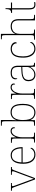

<svg xmlns="http://www.w3.org/2000/svg" viewBox="1715 -2515 810 4280"><g transform="rotate(-90 2120.0 -375.0)"><path d="M86 -468Q78 -492 71 -502Q64 -512 50.5 -514Q37 -516 8 -516V-536H180V-516H156Q125 -516 117.5 -511Q110 -506 110 -495Q110 -482 120 -456Q130 -430 138 -407L214 -199Q225 -170 237 -137Q249 -104 259.5 -75.5Q270 -47 275 -28Q282 -46 297.5 -90.5Q313 -135 340 -206L400 -366Q420 -418 431 -448Q442 -478 442 -495Q442 -506 434.5 -511Q427 -516 396 -516H364V-536H538V-516H536Q511 -516 499 -513.5Q487 -511 481 -501Q475 -491 466 -468L290 0H259Z M811 10Q718 10 663.5 -60.5Q609 -131 609 -262Q609 -404 659 -473Q709 -542 802 -542Q885 -542 932.5 -475.5Q980 -409 980 -290V-276H638Q637 -146 685.5 -80.5Q734 -15 812 -15Q869 -15 904 -40.5Q939 -66 956 -103Q961 -100 963 -96Q965 -92 965 -85Q965 -68 947.5 -45.5Q930 -23 896 -6.5Q862 10 811 10ZM952 -300Q951 -397 913 -457Q875 -517 801 -517Q717 -517 681 -458Q645 -399 640 -300Z M1083 0V-20H1105Q1135 -20 1149.5 -24Q1164 -28 1168 -44.5Q1172 -61 1172 -98V-442Q1172 -477 1168 -492.5Q1164 -508 1148 -512Q1132 -516 1095 -516H1077V-536H1196L1199 -424H1201Q1213 -453 1230.5 -480.5Q1248 -508 1275 -526Q1302 -544 1340 -544Q1378 -544 1401 -524.5Q1424 -505 1424 -476Q1424 -463 1419 -453Q1414 -443 1403 -443Q1403 -472 1395.5 -488.5Q1388 -505 1373 -512Q1358 -519 1335 -519Q1306 -519 1281 -500Q1256 -481 1238 -448Q1220 -415 1210 -372.5Q1200 -330 1200 -284V-98Q1200 -61 1204.5 -44.5Q1209 -28 1223 -24Q1237 -20 1267 -20H1302V0Z M1752 10Q1695 10 1651.5 -18Q1608 -46 1587 -99H1584L1581 0H1459V-20H1480Q1517 -20 1533 -24Q1549 -28 1553 -43.5Q1557 -59 1557 -94V-662Q1557 -699 1553 -715.5Q1549 -732 1534.5 -736Q1520 -740 1490 -740H1459V-760H1585V-560Q1585 -541 1584.5 -515.5Q1584 -490 1583 -463.5Q1582 -437 1580 -414H1583Q1603 -476 1646.5 -510Q1690 -544 1759 -544Q1855 -544 1900 -478Q1945 -412 1945 -267Q1945 -175 1921 -113.5Q1897 -52 1853.5 -21Q1810 10 1752 10ZM1756 -15Q1833 -15 1875 -81.5Q1917 -148 1917 -270Q1917 -400 1880 -459.5Q1843 -519 1755 -519Q1667 -519 1625.5 -452Q1584 -385 1584 -269Q1584 -190 1600 -133Q1616 -76 1653.5 -45.5Q1691 -15 1756 -15Z M2058 0V-20H2080Q2110 -20 2124.5 -24Q2139 -28 2143 -44.5Q2147 -61 2147 -98V-442Q2147 -477 2143 -492.5Q2139 -508 2123 -512Q2107 -516 2070 -516H2052V-536H2171L2174 -424H2176Q2188 -453 2205.5 -480.5Q2223 -508 2250 -526Q2277 -544 2315 -544Q2353 -544 2376 -524.5Q2399 -505 2399 -476Q2399 -463 2394 -453Q2389 -443 2378 -443Q2378 -472 2370.5 -488.5Q2363 -505 2348 -512Q2333 -519 2310 -519Q2281 -519 2256 -500Q2231 -481 2213 -448Q2195 -415 2185 -372.5Q2175 -330 2175 -284V-98Q2175 -61 2179.5 -44.5Q2184 -28 2198 -24Q2212 -20 2242 -20H2277V0Z M2591 10Q2552 10 2520 -6.5Q2488 -23 2469 -58Q2450 -93 2450 -146Q2450 -225 2506.5 -262Q2563 -299 2684 -303L2767 -306V-371Q2767 -414 2758 -446.5Q2749 -479 2721 -498Q2693 -517 2636 -517Q2587 -517 2560 -502.5Q2533 -488 2523 -460.5Q2513 -433 2513 -395Q2503 -395 2497.5 -406Q2492 -417 2492 -441Q2492 -462 2504 -485.5Q2516 -509 2547.5 -525.5Q2579 -542 2636 -542Q2724 -542 2759.5 -499.5Q2795 -457 2795 -386V-110Q2795 -73 2798.5 -53.5Q2802 -34 2814 -27Q2826 -20 2853 -20H2860V0H2774L2768 -104H2766Q2755 -83 2732.5 -56Q2710 -29 2675 -9.5Q2640 10 2591 10ZM2595 -15Q2644 -15 2682.5 -40Q2721 -65 2744 -101Q2767 -137 2767 -170V-283L2681 -280Q2603 -278 2559 -261Q2515 -244 2496.5 -214.5Q2478 -185 2478 -145Q2478 -111 2489.5 -81.5Q2501 -52 2527 -33.5Q2553 -15 2595 -15Z M3170 10Q3116 10 3072 -19.5Q3028 -49 3001.5 -110Q2975 -171 2975 -263Q2975 -369 3000.5 -430Q3026 -491 3071 -516.5Q3116 -542 3173 -542Q3219 -542 3252 -526.5Q3285 -511 3302.5 -486.5Q3320 -462 3320 -433Q3320 -425 3317 -419Q3314 -413 3308.5 -410Q3303 -407 3295 -406Q3295 -434 3281 -459.5Q3267 -485 3239.5 -501Q3212 -517 3169 -517Q3120 -517 3082.5 -493Q3045 -469 3024 -413.5Q3003 -358 3003 -264Q3003 -184 3026 -128Q3049 -72 3087 -43.5Q3125 -15 3170 -15Q3212 -16 3240 -29Q3268 -42 3286 -64.5Q3304 -87 3315 -114Q3320 -108 3321.5 -101.5Q3323 -95 3323 -86Q3323 -70 3305.5 -47Q3288 -24 3254 -7Q3220 10 3170 10Z M3375 0V-20H3400Q3437 -20 3453 -24Q3469 -28 3473 -43.5Q3477 -59 3477 -94V-662Q3477 -699 3473 -715.5Q3469 -732 3454.5 -736Q3440 -740 3410 -740H3385V-760H3505V-482Q3505 -474 3504.5 -465Q3504 -456 3503.5 -448.5Q3503 -441 3502 -435H3504Q3513 -461 3532.5 -485.5Q3552 -510 3586.5 -526Q3621 -542 3673 -542Q3751 -542 3792.5 -499.5Q3834 -457 3834 -362V-94Q3834 -59 3838 -43.5Q3842 -28 3858.5 -24Q3875 -20 3911 -20H3928V0H3806V-360Q3806 -441 3774.5 -479Q3743 -517 3673 -517Q3623 -517 3585 -497.5Q3547 -478 3526 -438Q3505 -398 3505 -334V-94Q3505 -59 3509 -43.5Q3513 -28 3529.5 -24Q3546 -20 3582 -20H3601V0Z M4156 10Q4098 10 4073.5 -24Q4049 -58 4049 -141V-511H3971V-531Q3992 -531 4007.5 -536.5Q4023 -542 4033 -551Q4043 -560 4050 -584Q4057 -608 4057 -657H4077V-536H4204V-511H4077V-132Q4077 -68 4095 -41.5Q4113 -15 4155 -15Q4172 -15 4184.5 -16Q4197 -17 4213 -20V5Q4197 8 4183.5 9Q4170 10 4156 10Z"/></g></svg>

Font: Noto Serif Hebrew Thin
Style: Regular
Weight: 250
Version: Version 2.003